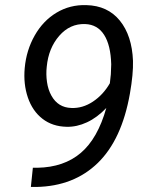

<svg xmlns="http://www.w3.org/2000/svg" viewBox="-20 -741 590 762"><path d="M401.9 -312.5Q365.7 -274.4 325.2 -255.6Q284.7 -236.8 244.6 -237.8Q188.5 -238.8 148.7 -269.5Q108.9 -300.3 90.6 -354Q72.3 -407.7 78.1 -471.2Q84.5 -541.5 117.7 -600.1Q150.9 -658.7 204.3 -690.7Q257.8 -722.7 322.3 -720.7Q407.2 -718.8 455.6 -659.2Q503.9 -599.6 507.8 -499.5Q509.3 -447.3 495.6 -369.6Q463.4 -187 368.4 -94.5Q273.4 -2 124.5 1H102.5L110.4 -75.2H128.4Q233.4 -77.1 300.5 -134Q367.7 -190.9 401.9 -312.5ZM263.2 -312.5Q307.6 -310.5 348.6 -337.6Q389.6 -364.7 416 -410.6L419.9 -446.3L421.4 -485.8Q419.4 -561.5 393.3 -602.5Q367.2 -643.6 318.4 -645.5Q257.8 -647.9 215.1 -598.9Q172.4 -549.8 165.5 -476.1Q162.1 -446.3 166.5 -415.5Q170.9 -384.8 184.1 -361.3Q210.4 -314 263.2 -312.5Z"/></svg>

Font: Roboto
Style: Italic
Weight: 400
Italic angle: -12°
Designer: Google
Version: Version 2.134; 2016; ttfautohint (v1.6)